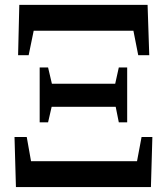

<svg xmlns="http://www.w3.org/2000/svg" viewBox="-20 -762 680 782"><path d="M117.2 -636.7 96.7 -537.1H53.7L58.6 -742.2H581.1L587.9 -537.1H543L523.4 -636.7ZM191.4 -420.9H449.2L463.9 -487.3H498V-263.7H463.9L451.2 -327.1H190.4L175.8 -263.7H141.6V-487.3H175.8ZM556.6 -204.1H600.6L594.7 0H44.9L39.1 -204.1H88.9L106.4 -105.5H538.1Z"/></svg>

Font: GenRyuMin TW TTF Bold
Style: Regular
Weight: 700
Version: Version 1.300